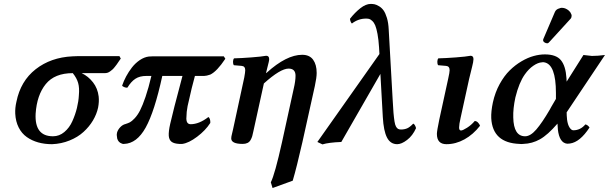

<svg xmlns="http://www.w3.org/2000/svg" viewBox="-20 -718 3080 971"><path d="M248 -28.8Q279.8 -28.8 305.4 -50.3Q331.1 -71.8 345.9 -105Q360.8 -138.2 369.1 -172.1Q377.4 -206.1 378.9 -236.8Q382.3 -273.4 375.2 -298.3Q368.2 -323.2 348.1 -348.1Q256.3 -348.1 211.4 -292.7Q166.5 -237.3 160.2 -143.1Q154.3 -28.8 248 -28.8ZM509.8 -348.1H393.1Q426.8 -332 450.4 -301.5Q474.1 -271 479 -230Q481.9 -203.6 476.1 -173.8Q468.8 -140.1 450 -108.6Q431.2 -77.1 402.3 -50.8Q373.5 -24.4 332 -7.6Q290.5 9.3 243.2 11.2Q205.6 11.2 173.3 2.2Q141.1 -6.8 115.5 -24.9Q89.8 -43 74.5 -73.2Q59.1 -103.5 57.1 -143.1Q55.7 -171.9 63 -203.1Q84 -308.1 160.4 -367.9Q236.8 -427.7 346.2 -433.1Q355 -434.1 373 -434.1H584L590.8 -421.9Q588.9 -419.4 580.8 -407.5Q572.8 -395.5 570.1 -391.8Q567.4 -388.2 560.1 -378.9Q552.7 -369.6 548.3 -366Q543.9 -362.3 537.1 -357.2Q530.3 -352.1 523.7 -350.1Q517.1 -348.1 509.8 -348.1Z M1111.8 -433.1 1119.6 -420.9Q1077.1 -356.9 1043.5 -340.8Q1023.9 -334 1012.7 -334H965.8Q952.1 -287.1 928.7 -181.2Q922.9 -150.9 922.9 -127Q921.4 -117.2 923.8 -106Q928.2 -89.8 943.8 -89.8Q986.8 -89.8 1033.7 -126Q1038.6 -124 1041.5 -115.2Q1044.4 -106.4 1043.5 -96.2Q1019 -58.1 976.8 -26.4Q934.6 5.4 901.9 9.8H885.7Q859.9 8.3 847.7 -1Q835.4 -10.3 833.5 -30.8Q832 -53.2 840.8 -91.8Q852.1 -144 902.8 -334H800.8Q761.7 -153.8 716.8 -73Q671.9 7.8 607.4 9.8Q602.1 11.2 595.7 7.8Q578.6 2 572.8 -17.1Q570.8 -26.9 570.8 -32.2Q569.8 -37.1 571.8 -46.9Q575.7 -61.5 587.9 -74.5Q600.1 -87.4 614.7 -90.8Q627.4 -94.7 636.7 -99.4Q646 -104 660.9 -119.6Q675.8 -135.3 688.2 -159.4Q700.7 -183.6 716.1 -228.5Q731.4 -273.4 745.6 -334H720.7Q686.5 -334 664.6 -319.6Q642.6 -305.2 624.5 -274.9Q618.2 -273.4 608.6 -277.3Q599.1 -281.2 597.7 -285.2Q605.5 -308.1 617.9 -331.5Q630.4 -355 647.5 -377Q664.6 -398.9 687 -414.1Q709.5 -429.2 732.4 -432.1Q735.8 -432.1 742.4 -432.6Q749 -433.1 752.4 -433.1Z M1325.2 -348.1 1328.6 -350.1Q1428.7 -440.9 1508.3 -440.9Q1545.4 -440.9 1563.5 -416Q1581.5 -391.1 1581.5 -349.1Q1581.5 -325.7 1572.3 -283.2L1509.3 1Q1480.5 127.9 1460.4 195.8L1358.4 232.9L1349.6 204.1Q1370.1 163.6 1406.2 1L1465.3 -269Q1474.6 -308.1 1474.6 -335Q1474.6 -371.1 1439.5 -371.1Q1397.9 -371.1 1314.5 -295.9L1261.2 -53.2Q1258.3 -38.6 1255.6 -29.3Q1252.9 -20 1247.3 -10Q1241.7 0 1231.7 4.9Q1221.7 9.8 1207.5 9.8Q1149.4 9.8 1149.4 -18.1Q1149.4 -26.9 1153.6 -42.5Q1157.7 -58.1 1158.2 -62L1215.3 -326.2Q1220.2 -353 1220.2 -362.8Q1220.2 -383.3 1202.1 -384.8L1162.6 -388.2Q1158.2 -394.5 1158.4 -405.8Q1158.7 -417 1163.6 -422.9Q1199.7 -423.8 1251.2 -427.7Q1302.7 -431.6 1326.2 -436Q1341.3 -436 1341.3 -418.9Q1341.3 -413.6 1339.1 -404.1Q1336.9 -394.5 1332.5 -377.7Q1328.1 -360.8 1325.2 -348.1Z M2084 -69.8Q2066.9 -31.7 2038.8 -10.3Q2010.7 11.2 1988.8 11.2Q1954.6 11.2 1937.3 -22.2Q1919.9 -55.7 1916 -126L1903.8 -344.2L1706.1 0Q1642.6 2.4 1610.8 12.2L1585 0L1898.9 -444.8L1897 -478Q1894.5 -517.6 1889.2 -546.1Q1883.8 -574.7 1877.7 -589.4Q1871.6 -604 1862.5 -612.3Q1853.5 -620.6 1846.9 -622.3Q1840.3 -624 1831.1 -624Q1792 -624 1759.8 -599.1Q1756.8 -600.6 1753.4 -608.4Q1750 -616.2 1750 -623Q1774.4 -654.3 1802.2 -676.3Q1830.1 -698.2 1855 -698.2Q1865.2 -698.2 1874.5 -696.3Q1883.8 -694.3 1897 -686.5Q1910.2 -678.7 1919.7 -665.5Q1929.2 -652.3 1936.8 -627.4Q1944.3 -602.5 1945.8 -568.8L1965.8 -213.9Q1967.8 -172.4 1970 -147.2Q1972.2 -122.1 1975.1 -104Q1978 -85.9 1982.7 -77.9Q1987.3 -69.8 1992.9 -66.4Q1998.5 -63 2007.8 -63Q2024.9 -63 2038.8 -68.8Q2052.7 -74.7 2069.8 -92.8Q2074.7 -91.3 2078.9 -83.5Q2083 -75.7 2084 -69.8Z M2352.5 -318.8 2309.6 -123Q2301.8 -88.9 2301.8 -73.2Q2301.8 -58.1 2311.5 -58.1Q2320.3 -58.1 2341.8 -71.8Q2363.3 -85.4 2380.9 -106Q2390.1 -106 2397.5 -98.1Q2404.8 -90.3 2407.7 -82Q2373 -37.6 2328.9 -13.2Q2284.7 11.2 2237.8 11.2Q2189.5 11.2 2189.5 -41Q2189.5 -55.2 2201.7 -113.8L2246.6 -319.8Q2253.9 -352.5 2253.9 -362.8Q2253.9 -383.3 2235.8 -384.8L2195.8 -388.2Q2191.4 -394.5 2191.7 -405.8Q2191.9 -417 2196.8 -422.9Q2233.9 -423.8 2285.6 -427.7Q2337.4 -431.6 2359.9 -436Q2374.5 -436 2374.5 -418.9Q2374.5 -413.1 2372.6 -402.6Q2370.6 -392.1 2367.9 -381.6Q2365.2 -371.1 2360.6 -351.8Q2356 -332.5 2352.5 -318.8Z M2769.5 -180.2 2791.5 -217.8V-248Q2791.5 -392.6 2732.4 -402.8Q2726.6 -404.3 2720.7 -402.8Q2701.2 -401.9 2677.5 -385.7Q2653.8 -369.6 2634.3 -341.8Q2605 -300.8 2586.4 -225.1Q2574.2 -168.5 2575.7 -124Q2577.6 -28.8 2635.7 -28.8Q2662.6 -28.8 2692.1 -63Q2721.7 -97.2 2760.7 -164.1Q2761.7 -167 2765.1 -172.4Q2768.6 -177.7 2769.5 -180.2ZM2735.4 -442.9Q2792.5 -442.9 2816.7 -413.6Q2840.8 -384.3 2844.7 -323.2Q2844.7 -320.3 2845.2 -314.5Q2845.7 -308.6 2845.7 -305.2L2930.7 -439.9Q2948.2 -437.5 2973.6 -435.1Q3002.9 -435.1 3039.6 -439.9L2845.7 -149.9Q2845.7 -134.8 2847.7 -115.2V-113.8Q2851.1 -87.4 2860.4 -73.2Q2869.6 -59.1 2879.4 -59.1Q2915.5 -59.1 2940.4 -88.9Q2953.1 -85.9 2961.4 -73.2Q2913.1 1 2862.3 7.8Q2857.4 8.8 2848.6 8.8Q2809.1 4.9 2801.3 -63V-64.9Q2800.8 -69.3 2800.3 -78.6Q2799.8 -87.9 2799.3 -92.8Q2750 -35.6 2710.9 -13.7Q2671.9 8.3 2626.5 9.8Q2616.2 11.2 2607.4 9.8Q2471.2 4.9 2464.4 -120.1Q2462.9 -154.3 2472.7 -200.2Q2483.9 -251 2506.8 -292.7Q2529.8 -334.5 2557.6 -361.8Q2585.4 -389.2 2617.4 -408Q2649.4 -426.8 2679 -434.8Q2708.5 -442.9 2735.4 -442.9ZM2809.6 -675.8Q2819.3 -681.2 2837.4 -675.8Q2848.1 -671.9 2856.9 -664.1Q2865.7 -656.2 2868.7 -647Q2872.1 -641.6 2870.6 -637.2Q2870.6 -627.9 2864.7 -622.1L2759.3 -506.8Q2753.4 -499 2747.6 -499Q2740.2 -499 2733.4 -503.7Q2726.6 -508.3 2726.6 -515.1Q2726.6 -516.1 2727.1 -517.8Q2727.5 -519.5 2727.5 -520Q2728.5 -522.9 2730.5 -526.9L2786.6 -658.2Q2793 -671.9 2809.6 -675.8Z"/></svg>

Font: Common Serif SemiBold
Style: Italic
Weight: 600
Italic angle: -12°
Designer: Philipp H. Poll, Khaled Hosny
Foundry: Stefan Peev, Context Ltd.
Version: Version 1.026